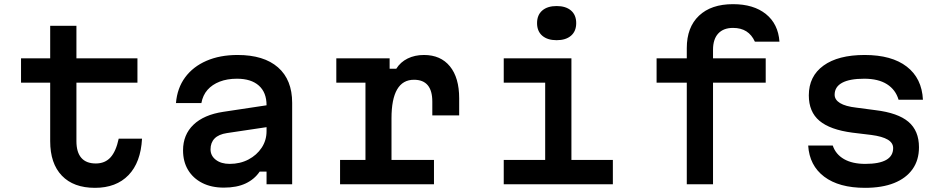

<svg xmlns="http://www.w3.org/2000/svg" viewBox="-20 -885 4540 922"><path d="M347 -761V-605H640V-488H347V-207Q347 -154 370.5 -127Q394 -100 440 -100Q484 -100 510.5 -129Q537 -158 550 -219H662Q656 -105 597 -44Q538 17 436 17Q333 17 277 -41.5Q221 -100 221 -207V-488H81V-605H221V-761Z M1271 -381V-276L1070 -246Q1030 -240 1010.5 -220Q991 -200 991 -168Q991 -137 1016.5 -117.5Q1042 -98 1083 -98Q1133 -98 1173 -119Q1213 -140 1236.5 -175.5Q1260 -211 1260 -255V-380Q1260 -441 1223 -474Q1186 -507 1118 -507Q1071 -507 1035 -493Q999 -479 976.5 -453.5Q954 -428 947 -390H825Q831 -462 869 -513.5Q907 -565 971.5 -593Q1036 -621 1121 -621Q1247 -621 1315 -561.5Q1383 -502 1383 -391V0H1260V-61H1227Q1202 -24 1159.5 -4Q1117 16 1055 16Q995 16 951 -6.5Q907 -29 883 -69Q859 -109 859 -163Q859 -238 909 -286Q959 -334 1052 -348Z M1595 -605H1851V-555H1883Q1903 -587 1937.5 -604Q1972 -621 2016 -621Q2096 -621 2140.5 -566.5Q2185 -512 2185 -413V-331H2056V-397Q2056 -502 1968 -502Q1914 -502 1887 -455.5Q1860 -409 1860 -317V-117H2064V0H1613V-117H1735V-488H1595Z M2399 -605H2724V-117H2923V0H2399V-117H2598V-488H2399ZM2653 -692Q2609 -692 2584 -713.5Q2559 -735 2559 -774Q2559 -813 2584 -834.5Q2609 -856 2653 -856Q2697 -856 2722 -834.5Q2747 -813 2747 -774Q2747 -735 2722 -713.5Q2697 -692 2653 -692Z M3404 0H3278V-488H3133V-605H3278V-654Q3278 -754 3336.5 -809.5Q3395 -865 3500 -865Q3599 -865 3658 -817.5Q3717 -770 3723 -685H3605Q3590 -718 3564 -734.5Q3538 -751 3500 -751Q3454 -751 3429 -724Q3404 -697 3404 -646V-605H3657V-488H3404Z M3979 -186Q3993 -144 4033 -121Q4073 -98 4135 -98Q4202 -98 4235.5 -117Q4269 -136 4269 -174Q4269 -199 4243 -214.5Q4217 -230 4164 -237L4073 -248Q3966 -262 3915 -305Q3864 -348 3864 -427Q3864 -519 3934.5 -570Q4005 -621 4132 -621Q4262 -621 4334.5 -565Q4407 -509 4412 -406H4295Q4281 -454 4239.5 -480.5Q4198 -507 4130 -507Q4060 -507 4024 -487.5Q3988 -468 3988 -430Q3988 -406 4014 -390Q4040 -374 4093 -368L4184 -356Q4292 -343 4342.5 -300Q4393 -257 4393 -178Q4393 -116 4362 -72.5Q4331 -29 4273.5 -6Q4216 17 4134 17Q4009 17 3938 -36.5Q3867 -90 3861 -186Z"/></svg>

Font: Martian Mono SemiExpanded Medium
Style: Regular
Weight: 500
Width: 6
Designer: Roman Shamin
Foundry: Evil Martians
Version: Version 1.000